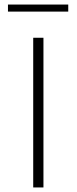

<svg xmlns="http://www.w3.org/2000/svg" viewBox="-20 -824 338 844"><path d="M15 -773V-804H280V-773ZM126 0V-658H171V0Z"/></svg>

Font: EauTestSC Light
Style: Regular
Weight: 300
Designer: Christian Thalmann (Catharsis Fonts)
Version: Version 0.001;PS 000.001;hotconv 1.0.88;makeotf.lib2.5.64775